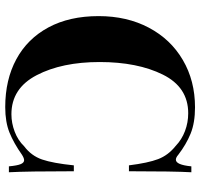

<svg xmlns="http://www.w3.org/2000/svg" viewBox="-36 -726 776 745"><g transform="rotate(90 352.5 -354.0)"><path d="M581.1 -657.2Q591.8 -647.9 600.1 -647.9Q620.1 -647.9 626 -708H648.9Q645 -640.1 645 -465.8H622.1Q612.8 -540 597.9 -579.1Q583 -618.2 546.9 -647Q522 -670.9 489 -683.3Q456.1 -695.8 419.9 -695.8Q318.8 -695.8 270 -597.4Q221.2 -499 221.2 -352.1Q221.2 -206.1 272.2 -107.9Q323.2 -9.8 423.8 -9.8Q458 -9.8 491.5 -22.5Q524.9 -35.2 547.9 -59.1Q585 -86.9 599.4 -128.9Q613.8 -170.9 622.1 -252H645Q645 -70.8 648.9 0H626Q623 -32.2 617.4 -45.7Q611.8 -59.1 602.1 -59.1Q594.2 -59.1 581.1 -50.8Q536.1 -19 495.1 -2.4Q454.1 14.2 396 14.2Q290 14.2 210.4 -28.8Q130.9 -71.8 86.9 -153.3Q43 -234.9 43 -348.1Q43 -458 87.9 -543Q132.8 -627.9 213.4 -675Q293.9 -722.2 397 -722.2Q457 -722.2 499 -705.1Q541 -688 581.1 -657.2Z"/></g></svg>

Font: Neothic
Style: Regular
Weight: 400
Designer: Vasily Draigo aka Daymarius
Foundry: Vasily Draigo aka Daymarius
Version: Version 1.00 May 8, 2019, initial release